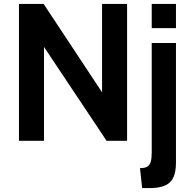

<svg xmlns="http://www.w3.org/2000/svg" viewBox="-20 -720 978 982"><path d="M77 0V-700H203L502 -248V-700H630V0H525L205 -480V0ZM707 242 696 140Q719.5 140 732.5 132.8Q745.5 125.5 750.8 108Q756 90.5 756 60V-500H880V111Q880 163.5 864.5 191.8Q849 220 819 231Q789 242 746 242ZM756 -576V-700H880V-576Z"/></svg>

Font: Cabin Resolve
Style: Bold-Resolve
Weight: 700
Designer: Pablo Impallari
Foundry: Pablo Impallari. http://www.impallari.com Igino Marini. http://www.ikern.com
Version: Version 3.001